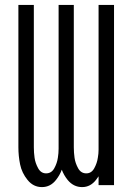

<svg xmlns="http://www.w3.org/2000/svg" viewBox="-20 -755 540 783"><path d="M151 8Q116 8 92.5 -21Q69 -50 62 -84.5Q55 -119 55 -154V-735H118V-154Q118 -133 121 -111.5Q124 -90 135.5 -69Q147 -48 168 -48Q190 -48 201.5 -69Q213 -90 216 -112Q219 -130 219 -149V-154V-735H281V-154Q281 -133 284 -111.5Q287 -90 298.5 -69Q310 -48 332 -48Q353 -48 364.5 -69Q376 -90 379 -112Q382 -128 382 -144V-735H445V0H382V-36Q377 -29 372 -22Q349 8 315 8Q280 8 256 -21Q240 -41 232 -63Q224 -41 209 -22Q186 8 151 8Z"/></svg>

Font: Iosevka SS01 Light
Style: Regular
Weight: 300
Monospace: yes
Designer: Belleve Invis
Foundry: Belleve Invis
Version: 2.3.3; ttfautohint (v1.8.3)